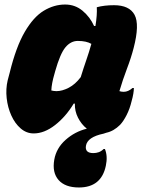

<svg xmlns="http://www.w3.org/2000/svg" viewBox="-20 -579 640 849"><path d="M268 -559Q312 -559 345 -531.5Q378 -504 396 -464H402Q410 -513 408 -547Q441 -556 484 -556Q552 -556 575 -513.5Q598 -471 571 -367Q560 -324 541.5 -275.5Q523 -227 508 -176Q517 -173 527 -173Q547 -173 566 -190H572Q572 -180 569.5 -164.5Q567 -149 562 -132Q554 -98 540 -70.5Q526 -43 511 -27Q483 1 450 8Q445 10 438 12Q366 27 360 66Q355 98 393 98Q405 98 416.5 94Q428 90 438 80H444Q457 112 448 154Q428 250 329 250Q268 250 239 217Q210 184 220 127Q229 76 270 39.5Q311 3 364 -10Q340 -29 325 -58.5Q310 -88 311 -121H306Q271 -63 223.5 -26Q176 11 129 11Q97 11 71.5 -11Q46 -33 30 -68.5Q14 -104 9.5 -145Q5 -186 14 -224L23 -258Q51 -372 89.5 -438Q128 -504 173.5 -531.5Q219 -559 268 -559ZM207 -179Q218 -176 230 -176Q255 -176 284 -191Q313 -206 337 -238Q349 -277 361.5 -313Q374 -349 384 -385Q362 -398 324 -398Q293 -398 269.5 -370Q246 -342 224 -264L221 -253Q208 -209 207 -179Z"/></svg>

Font: Recursive Mn Csl St Blk
Style: Italic
Weight: 900
Italic angle: -15°
Monospace: yes
Version: Version 1.079;hotconv 1.0.112;makeotfexe 2.5.65598; ttfautoh